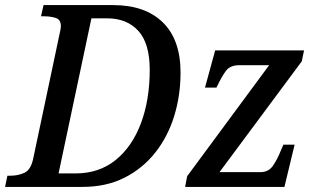

<svg xmlns="http://www.w3.org/2000/svg" viewBox="-40 -734 1236 754"><path d="M-20 0 -11 -44H1Q32 -44 57 -56Q82 -68 91 -114L194 -601Q196 -609 197.5 -617.5Q199 -626 199 -632Q199 -657 179 -663.5Q159 -670 133 -670H121L131 -714H404Q530 -714 599.5 -646Q669 -578 669 -449Q669 -359 644 -278Q619 -197 569.5 -134.5Q520 -72 448.5 -36Q377 0 284 0ZM257 -53Q349 -53 414 -105.5Q479 -158 513.5 -250Q548 -342 548 -460Q548 -564 503 -613Q458 -662 381 -662H319L190 -53ZM687 0 695 -42 1017 -478H900Q864 -478 847.5 -456Q831 -434 812 -394L810 -390H765L805 -536H1154L1145 -493L822 -58H983Q1015 -58 1032.5 -84Q1050 -110 1063 -143L1073 -166H1117L1077 0Z"/></svg>

Font: Noto Serif SemiCondensed Medium
Style: Italic
Weight: 500
Width: 4
Italic angle: -12°
Designer: Monotype Design Team
Foundry: Monotype Imaging Inc.
Version: Version 2.013